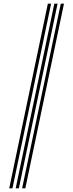

<svg xmlns="http://www.w3.org/2000/svg" viewBox="-20 -820 396 1040"><path d="M99.8 200 309.2 -800H326.5L117.2 200ZM30 200 239.2 -800H256.8L47.5 200ZM65 200 274.2 -800H291.8L82.2 200Z"/></svg>

Font: Big Shoulders Inline Display SemiBold
Style: Regular
Weight: 600
Designer: Patric King
Foundry: XO Type Co
Version: Version 1.000